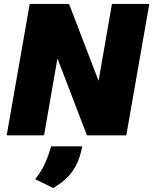

<svg xmlns="http://www.w3.org/2000/svg" viewBox="-20 -688 779 976"><path d="M14 0 131 -668H331L481 -277L549 -668H739L622 0H422L272 -391L204 0ZM251 268 159 223Q191 182 206.5 147.5Q222 113 229 91L240 56H398L393 79Q381 135 350 180.5Q319 226 251 268Z"/></svg>

Font: Gantari Black
Style: Italic
Weight: 900
Italic angle: -10°
Version: Version 1.000